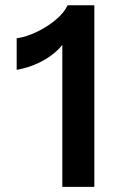

<svg xmlns="http://www.w3.org/2000/svg" viewBox="-20 -725 447 737"><path d="M194 -649C172.7 -631.2 148.9 -616 122.4 -603.1C95.9 -590.2 69.8 -581.8 44 -577.9V-456.9C73.7 -462 101.4 -470.8 127.2 -483C153.1 -495.2 175.6 -509.9 195 -527.1C204.3 -535.2 212.3 -543.8 219.2 -552.5V-7.7H342.1V-704.7H239.5C230.5 -685.4 215.3 -666.8 194 -649.1Z"/></svg>

Font: Diatome Semibold
Style: Regular
Weight: 600
Designer: 15.100.17
Foundry: 15.100.17
Version: Version 1.005;Fontself Maker 3.5.8